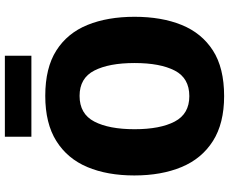

<svg xmlns="http://www.w3.org/2000/svg" viewBox="-96 -835 941 789"><g transform="rotate(-90 374.5 -440.5)"><path d="M700 -358Q700 -247 666.5 -164.5Q633 -82 561.5 -36Q490 10 374 10Q262 10 189.5 -36Q117 -82 82.5 -165Q48 -248 48 -359Q48 -470 82.5 -552Q117 -634 189.5 -679.5Q262 -725 375 -725Q490 -725 561.5 -679.5Q633 -634 666.5 -551.5Q700 -469 700 -358ZM238 -358Q238 -253 269.5 -193Q301 -133 374 -133Q448 -133 479 -193Q510 -253 510 -358Q510 -463 479 -523.5Q448 -584 375 -584Q301 -584 269.5 -523.5Q238 -463 238 -358ZM540 -891V-782H207V-891Z"/></g></svg>

Font: Noto Sans Disp ExtBd
Style: Regular
Weight: 800
Designer: Monotype Design Team
Foundry: Monotype Imaging Inc.
Version: Version 2.000;GOOG;noto-source:20170915:90ef993387c0; ttfaut